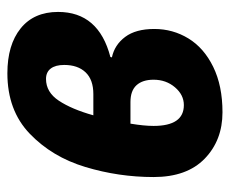

<svg xmlns="http://www.w3.org/2000/svg" viewBox="-70 -528 608 507"><g transform="rotate(-90 233.5 -274.0)"><path d="M20 -172Q20 -264 46.5 -352Q73 -440 134.5 -499Q196 -558 294 -558Q369 -558 412.5 -523Q456 -488 456 -424Q456 -317 337 -286L336 -282Q369 -275 390 -247Q411 -219 411 -170Q411 -121 386 -80Q361 -39 311 -14.5Q261 10 191 10Q117 10 68.5 -37Q20 -84 20 -172ZM239 -331Q277 -331 296.5 -351.5Q316 -372 316 -408Q316 -431 306.5 -443.5Q297 -456 279 -456Q244 -456 221.5 -422Q199 -388 183 -331ZM277 -172Q277 -201 262.5 -217Q248 -233 218 -233H161Q155 -197 155 -172Q155 -92 210 -92Q237 -92 257 -115.5Q277 -139 277 -172Z"/></g></svg>

Font: Noto Sans Display Ex Bold Cond
Style: Italic
Weight: 800
Width: 3
Italic angle: -12°
Designer: Monotype Design team
Foundry: Monotype Imaging Inc.
Version: Version 1.000